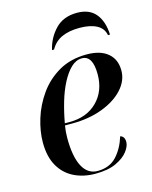

<svg xmlns="http://www.w3.org/2000/svg" viewBox="-114 -823 719 908"><g transform="rotate(-15 245.5 -369.0)"><path d="M240 10Q182 10 136 -12.5Q90 -35 63.5 -81Q37 -127 37 -197Q37 -251 55.5 -311.5Q74 -372 112 -425.5Q150 -479 208 -512.5Q266 -546 345 -546Q411 -546 447.5 -515.5Q484 -485 484 -430Q484 -381 446.5 -339.5Q409 -298 343 -273Q277 -248 194 -248H159Q154 -218 154 -188Q154 -96 179.5 -48Q205 0 253 0Q311 0 345.5 -36.5Q380 -73 398 -131Q419 -125 419 -98Q419 -77 400 -52Q381 -27 341.5 -8.5Q302 10 240 10ZM185 -258Q269 -258 320 -309Q371 -360 371 -442Q371 -534 318 -534Q289 -534 264.5 -510.5Q240 -487 219.5 -447.5Q199 -408 184.5 -358.5Q170 -309 161 -258ZM192 -608Q205 -665 244.5 -706.5Q284 -748 351 -748Q411 -748 442 -711Q473 -674 476 -608H466Q460 -642 428 -659Q396 -676 344 -676Q293 -676 257.5 -660Q222 -644 202 -608Z"/></g></svg>

Font: Noto Serif Display Medium
Style: Italic
Weight: 500
Italic angle: -12°
Designer: Monotype Design Team
Foundry: Monotype Imaging Inc.
Version: Version 2.009